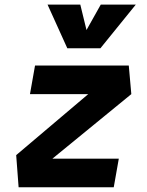

<svg xmlns="http://www.w3.org/2000/svg" viewBox="-20 -796 626 816"><path d="M538.1 -396 127.4 -60.1 48.8 -136.7 447.8 -474.6ZM484.9 -121.6 463.4 0H59.1L48.8 -136.7L79.1 -121.6ZM538.1 -396H107.4L128.9 -517.6H527.3ZM266.1 -590.8 182.1 -776.4H321.3L350.6 -656.2H340.8L408.2 -776.4H557.1L406.7 -590.8Z"/></svg>

Font: Cascadia Mono NF
Style: Italic
Weight: 400
Italic angle: -10°
Monospace: yes
Designer: Aaron Bell
Foundry: Saja Typeworks
Version: Version 2404.023